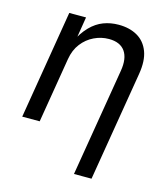

<svg xmlns="http://www.w3.org/2000/svg" viewBox="-112 -641 817 933"><g transform="rotate(15 296.0 -174.5)"><path d="M174.3 -327.1 120.1 0H32.2L122.6 -545.9H207L185.5 -413.6H173.3Q198.7 -464.8 228.8 -495.4Q258.8 -525.9 294.2 -539.3Q329.6 -552.7 370.1 -552.7Q425.3 -552.7 464.6 -530Q503.9 -507.3 521.2 -461.7Q538.6 -416 526.9 -346.7L435.5 204.1H347.2L437.5 -339.4Q448.2 -403.3 423.6 -438.5Q398.9 -473.6 342.3 -473.6Q303.7 -473.6 268.1 -456.5Q232.4 -439.5 207.3 -407Q182.1 -374.5 174.3 -327.1Z"/></g></svg>

Font: Inter
Style: Italic
Weight: 400
Italic angle: -9.3988°
Designer: Rasmus Andersson
Foundry: rsms
Version: Version 4.001;git-66647c0bb